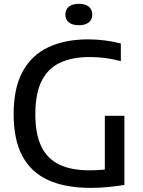

<svg xmlns="http://www.w3.org/2000/svg" viewBox="-20 -950 726 978"><path d="M442.5 7Q312.5 7 225.2 -32.8Q138 -72.5 93.8 -155.5Q49.5 -238.5 49.5 -368.5Q49.5 -501 95 -585Q140.5 -669 225.8 -709.2Q311 -749.5 429.5 -749.5Q472 -749.5 513.2 -744.2Q554.5 -739 595.5 -728.5V-638.5Q552.5 -650 513.8 -654.8Q475 -659.5 437 -659.5Q348.5 -659.5 286.8 -631Q225 -602.5 192.5 -538.5Q160 -474.5 160 -368Q160 -266.5 190.8 -203.5Q221.5 -140.5 282.5 -111.5Q343.5 -82.5 435 -82.5Q469 -82.5 500 -85.2Q531 -88 557.5 -92.5L514 -51V-360H613.5V-8Q566.5 -0.5 525.5 3.2Q484.5 7 442.5 7ZM381.5 -821.5Q348.5 -821.5 330.8 -836Q313 -850.5 313 -875.5Q313 -901.5 330.8 -916Q348.5 -930.5 381.5 -930.5Q414.5 -930.5 432.2 -916Q450 -901.5 450 -875.5Q450 -850.5 432.2 -836Q414.5 -821.5 381.5 -821.5Z"/></svg>

Font: Encode Sans SC Condensed Thin Medium
Style: Regular
Weight: 500
Version: Version 3.002